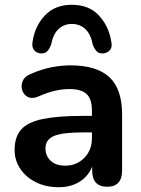

<svg xmlns="http://www.w3.org/2000/svg" viewBox="-20 -772 590 802"><path d="M150 -549Q133 -550 122.5 -562.5Q112 -575 116 -597Q125 -662 167 -707Q209 -752 280 -752Q352 -752 393.5 -707Q435 -662 445 -597Q450 -575 439 -562.5Q428 -550 410 -549Q393 -548 383.5 -558Q374 -568 367 -587Q359 -630 336 -651Q313 -672 280 -672Q248 -672 225 -651Q202 -630 194 -587Q187 -568 177.5 -558Q168 -548 150 -549ZM226 10Q172 10 130.5 -10.5Q89 -31 65 -66.5Q41 -102 41 -146Q41 -200 68.5 -231Q96 -262 159 -275Q222 -288 328 -288H364V-310Q364 -358 342 -379Q320 -400 270 -400Q240 -400 208 -392.5Q176 -385 138 -368Q113 -358 95.5 -367.5Q78 -377 72.5 -396Q67 -415 75 -434Q83 -453 108 -463Q153 -483 195 -491Q237 -499 274 -499Q384 -499 437 -449.5Q490 -400 490 -294V-60Q490 8 428 8Q365 8 365 -60V-76Q349 -36 312.5 -13Q276 10 226 10ZM364 -219H329Q241 -219 205.5 -204Q170 -189 170 -152Q170 -121 191.5 -100.5Q213 -80 253 -80Q300 -80 332 -112.5Q364 -145 364 -195Z"/></svg>

Font: Chiron GoRound TC SB
Style: Regular
Weight: 500
Designer: Ryoko NISHIZUKA 西塚涼子 (kana, bopomofo & ideographs); Paul D. Hunt (Latin, Greek & Cyrillic); Sandoll Communications 산돌커뮤니
Foundry: Adobe
Version: Version 1.000;hotconv 1.1.1;makeotfexe 2.6.0